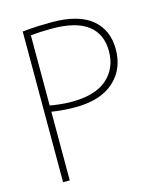

<svg xmlns="http://www.w3.org/2000/svg" viewBox="-110 -811 747 891"><g transform="rotate(-15 263.5 -365.5)"><path d="M82 -724Q122 -728 158 -729.5Q194 -731 221 -731Q351 -731 414.5 -678.5Q478 -626 478 -533Q478 -437 413 -379Q348 -321 226 -321Q198 -321 168.5 -323.5Q139 -326 114 -330V0H82ZM218 -350Q331 -350 388 -400Q445 -450 445 -533Q445 -615 388.5 -658.5Q332 -702 216 -702Q197 -702 170 -701Q143 -700 114 -697V-360Q128 -357 158 -353.5Q188 -350 218 -350Z"/></g></svg>

Font: Murecho ExtraLight
Style: Regular
Weight: 200
Designer: Neil Summerour
Foundry: Positype
Version: Version 1.010; ttfautohint (v1.8.3)